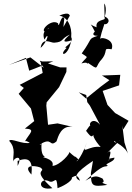

<svg xmlns="http://www.w3.org/2000/svg" viewBox="-20 -1052 764 1111"><path d="M613 -588 562 -550 478 -482 436 -518 479 -502 485 -461 500 -441 559 -330C514 -384 480 -322 515 -320C506 -347 483 -299 478 -295C515 -246 510 -265 527 -277C497 -271 578 -182 564 -201C493 -214 444 -143 483 -228C442 -117 407 -103 432 -131C395 -172 409 -116 435 -126C417 -145 408 -146 379 -174C393 -169 327 -95 284 -92C284 -101 298 -123 229 -143C261 -150 211 -126 221 -225C197 -213 248 -220 209 -215C286 -264 263 -196 307 -234C316 -260 333 -328 400 -318L313 -338L258 -330L248 -441L250 -460L322 -548L364 -636L365 -662H328L210 -701L233 -660L156 -720L31 -676L130 -717L149 -643L288 -697L215 -696L227 -630L94 -561L118 -543L88 -509L159 -424L177 -354L179 -352L124 -308C191 -304 151 -284 122 -230C129 -253 183 -197 155 -226C111 -214 42 -256 33 -237C76 -190 51 -150 58 -117C59 -142 116 -159 82 -92V-121C141 -143 172 -130 162 -42C111 -95 171 -98 213 -83C256 -53 154 -78 283 37C189 54 209 -26 260 -5C297 18 307 -53 313 37C335 30 401 -3 396 -25C408 -29 427 -52 443 -6C404 -25 412 -50 518 -121L506 -51C506 26 514 30 601 18C540 -6 598 18 573 -19C538 -35 529 -39 474 -6C588 -111 582 -81 605 -93C571 -104 645 -113 642 -140C589 -130 591 -127 582 -133C575 -66 575 -109 615 -131C591 -93 648 -213 597 -164C600 -165 680 -248 674 -239C646 -212 632 -242 644 -235C638 -234 712 -202 723 -155L700 -228L688 -325L693 -303L724 -353L646 -398L602 -445L574 -526L669 -558L676 -619L570 -615ZM588 -945C585 -934 530 -938 539 -894C484 -914 506 -931 538 -846C564 -906 480 -842 546 -845C486 -825 519 -834 453 -743C494 -713 489 -733 451 -685C504 -700 472 -670 489 -688C552 -645 529 -658 559 -698C616 -758 566 -776 626 -767C645 -821 575 -837 563 -830C559 -820 555 -828 584 -913C601 -905 630 -940 582 -958C583 -934 604 -1006 583 -1032L586 -937ZM352 -945C335 -978 319 -875 316 -917C274 -949 191 -856 259 -869C248 -912 271 -861 333 -877C268 -901 215 -883 237 -823C268 -878 257 -811 215 -775C226 -840 273 -803 294 -805C352 -809 329 -828 385 -852C337 -812 346 -803 392 -818C376 -720 312 -725 366 -775C335 -774 412 -803 392 -837C398 -900 370 -953 323 -962C390 -989 379 -958 385 -963L347 -896Z"/></svg>

Font: Hussar Lance
Style: ExBdObl
Weight: 700
Foundry: Cannot Into Space Fonts, PlusOne Fonts
Version: Version 2.270